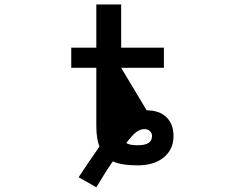

<svg xmlns="http://www.w3.org/2000/svg" viewBox="-20 -711 1040 838"><path d="M508.8 -415 620.1 -229.5Q674.8 -229.5 706.1 -199.7Q737.3 -169.9 737.3 -117.2Q737.3 -59.6 695.3 -24.4Q653.3 10.7 580.1 10.7Q509.8 10.7 472.7 -6.8Q443.4 34.2 400.4 106.4L323.2 62.5Q368.2 -5.9 414.1 -71.3Q400.4 -104.5 400.4 -162.1V-415H291V-502.9H400.4V-691.4H508.8V-502.9H695.3V-415ZM531.2 -86.9Q543.9 -77.1 582 -77.1Q643.6 -77.1 643.6 -117.2Q643.6 -129.9 634.3 -138.7Q625 -147.5 610.4 -147.5Q592.8 -147.5 575.7 -135.3Q558.6 -123 531.2 -86.9Z"/></svg>

Font: Gen Shin Gothic Monospace Medium
Style: Regular
Weight: 500
Designer: [Source Han Sans]
Ryoko NISHIZUKA  (kana & ideographs); Paul D. Hunt (Latin, Greek & Cyrillic); Wenlong ZHANG  (bopomofo
Version: Version 1.002.20150607